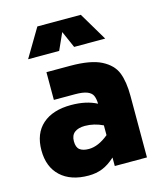

<svg xmlns="http://www.w3.org/2000/svg" viewBox="-120 -899 859 1003"><g transform="rotate(-15 309.0 -398.0)"><path d="M30 0ZM553 -333V0H379V-46Q344 -14 310 -0.5Q276 13 235 13Q139 13 84.5 -37.5Q30 -88 30 -178Q30 -269 85.5 -318Q141 -367 240 -367Q322 -367 379 -337Q378 -365 370.5 -381.5Q363 -398 340.5 -407Q318 -416 275 -416H161V-566H290Q400 -566 457.5 -536.5Q515 -507 534 -458Q553 -409 553 -333ZM379 -167V-220Q331 -243 282 -243Q246 -243 226 -227.5Q206 -212 206 -180Q206 -147 223 -134Q240 -121 272 -121Q323 -121 379 -167ZM335 -656 295 -747 254 -656H86L177 -809H412L503 -656Z"/></g></svg>

Font: Biryani Black
Style: Regular
Weight: 900
Designer: Dan Reynolds and Mathieu Reguer
Foundry: Dan Reynolds and Mathieu Reguer
Version: Version 1.004; ttfautohint (v1.1) -l 5 -r 5 -G 72 -x 0 -D la